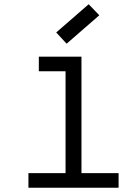

<svg xmlns="http://www.w3.org/2000/svg" viewBox="-20 -885 640 905"><path d="M289 0V-596L336 -549H163V-618H364V0ZM114 0V-69H539V0ZM294 -679 245 -732 398 -865 448 -813Z"/></svg>

Font: Victor Mono
Style: Regular
Weight: 400
Monospace: yes
Designer: Rune Bjørnerås
Version: Version 1.561;gftools[0.9.30]